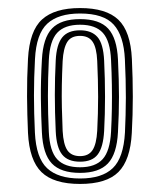

<svg xmlns="http://www.w3.org/2000/svg" viewBox="-20 -826 392 472"><path d="M176.8 -373.8Q112 -373.8 82.1 -402.8Q52.2 -431.8 48.8 -499.2Q46.8 -544.2 46.5 -588.9Q46.2 -633.5 48.8 -681.2Q52.5 -750.2 83.4 -778.2Q114.2 -806.2 176.8 -806.2Q241 -806.2 271 -777.5Q301 -748.8 304.2 -681.2Q306.5 -633 306.5 -588.4Q306.5 -543.8 304 -499Q300.5 -432.5 271.1 -403.1Q241.8 -373.8 176.8 -373.8ZM176.8 -387.2Q231 -387.2 257.4 -412.8Q283.8 -438.2 287.2 -500.5Q289.2 -542 289.4 -585.8Q289.5 -629.5 287 -680.5Q284.2 -738.2 259.5 -765.5Q234.8 -792.8 176.8 -792.8Q123.2 -792.8 96.2 -767.8Q69.2 -742.8 66 -680.8Q63.5 -634.2 63.5 -591.4Q63.5 -548.5 65.8 -500Q68.8 -437.8 95.8 -412.5Q122.8 -387.2 176.8 -387.2ZM176.8 -401Q129.5 -401 107.5 -424.1Q85.5 -447.2 83 -500.5Q81 -539.8 80.5 -582.9Q80 -626 83 -679Q85.8 -732.8 107.8 -755.9Q129.8 -779 176.8 -779Q224.8 -779 246.1 -755.5Q267.5 -732 270 -680Q272.5 -628.5 272.5 -587.5Q272.5 -546.5 270 -501Q267.2 -447.2 245.2 -424.1Q223.2 -401 176.8 -401ZM176.8 -414.8Q214.2 -414.8 232.4 -434.8Q250.5 -454.8 253 -502.2Q254.5 -529.8 255 -558.6Q255.5 -587.5 255 -617.5Q254.5 -647.5 253 -678.2Q251 -725 233 -745.1Q215 -765.2 176.8 -765.2Q139 -765.2 120.6 -745.4Q102.2 -725.5 100 -678Q97.8 -633 97.8 -590Q97.8 -547 100 -502Q102.2 -454.2 120.6 -434.5Q139 -414.8 176.8 -414.8ZM176.8 -428.5Q146.8 -428.5 132.8 -446Q118.8 -463.5 117 -503.2Q114.8 -550.8 114.8 -592.6Q114.8 -634.5 117 -677.8Q119 -716.8 133 -734.1Q147 -751.5 176.8 -751.5Q205 -751.5 219.5 -735.1Q234 -718.8 236 -677Q238.2 -631.8 238.2 -588.2Q238.2 -544.8 236 -504Q233.8 -464 220.2 -446.2Q206.8 -428.5 176.8 -428.5ZM176.8 -442.2Q197.8 -442.2 207.5 -457Q217.2 -471.8 219 -504.5Q221.2 -547.2 221.2 -587.9Q221.2 -628.5 219 -676.2Q217.5 -709.2 207.6 -723.5Q197.8 -737.8 176.8 -737.8Q154.5 -737.8 145.1 -722.5Q135.8 -707.2 134 -676Q132.5 -644.5 132 -616.8Q131.5 -589 132.1 -561.8Q132.8 -534.5 134 -504Q135.8 -471 145.6 -456.6Q155.5 -442.2 176.8 -442.2Z"/></svg>

Font: Big Shoulders Inline Text Thin
Style: Bold
Weight: 700
Version: Version 2.002